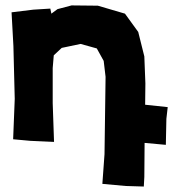

<svg xmlns="http://www.w3.org/2000/svg" viewBox="-20 -515 645 706"><path d="M22.5 -469.7 29.3 -345.7 34.2 -151.4 28.3 -2.9 91.8 2.9 178.7 6.8 173.8 -135.7V-264.6L177.7 -311.5L207 -338.9L276.4 -353.5L335.9 -336.9L361.3 -291L368.2 -232.4L364.3 51.8L356.4 161.1L442.4 168.9L508.8 170.9L510.7 135.7L511.7 10.7H514.6L589.8 17.6L591.8 -78.1L596.7 -121.1L513.7 -129.9L514.6 -208L510.7 -307.6L488.3 -397.5L439.5 -464.8L339.8 -494.1L243.2 -495.1L191.4 -481.4L168.9 -464.8L165 -483.4L102.5 -479.5Z"/></svg>

Font: MaokenAssortedSans-TC
Style: Regular
Weight: 500
Version: Version 0.83